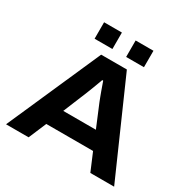

<svg xmlns="http://www.w3.org/2000/svg" viewBox="-191 -1049 1203 1223"><g transform="rotate(30 410.5 -437.5)"><path d="M13 0 316 -687H505L808 0H633L578 -130H234L179 0ZM286 -256H526L458 -419Q454 -430 447 -447.5Q440 -465 433 -485Q426 -505 419.5 -523Q413 -541 410 -550H403Q396 -530 386.5 -505Q377 -480 368 -456.5Q359 -433 353 -419ZM229 -754V-875H360V-754ZM461 -754V-875H592V-754Z"/></g></svg>

Font: Archivo SemiExpanded
Style: Bold
Weight: 700
Width: 6
Designer: Hector Gatti
Foundry: Omnibus-Type
Version: Version 2.001